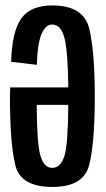

<svg xmlns="http://www.w3.org/2000/svg" viewBox="-20 -700 398 724"><path d="M177.5 5Q58 5 37.8 -76.8Q17.5 -158.5 17.5 -336Q17.5 -354.5 18.5 -370.5H237.5Q236 -501.5 224.5 -551Q211.5 -607.5 177 -607.5Q151.5 -607.5 136.2 -570.8Q121 -534 119 -455.5L22 -467Q25.5 -583.5 61 -631.5Q96.5 -679.5 177 -679.5Q296 -679.5 316.8 -591Q337.5 -502.5 337.5 -338.5Q337.5 -160 316.2 -77.5Q295 5 177.5 5ZM237.5 -304.5H118.5Q119 -160.5 132 -114.5Q145.5 -67 177 -67Q210 -67 224 -115.5Q236.5 -159 237.5 -304.5Z"/></svg>

Font: Anybody Condensed Medium
Style: Regular
Weight: 500
Width: 3
Designer: Tyler Finck
Foundry: Etcetera Type Company
Version: Version 1.010; ttfautohint (v1.8.3) -l 8 -r 50 -G 200 -x 14 